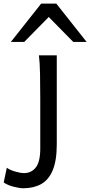

<svg xmlns="http://www.w3.org/2000/svg" viewBox="-113 -801 494 1051"><path d="M197.8 -498V-12.2Q197.8 78.6 175.3 131.6Q152.8 184.6 111.6 207Q70.3 229.5 14.6 229.5Q-5.9 229.5 -38.3 221.2Q-70.8 212.9 -92.8 197.8L-75.7 117.2Q-59.6 129.4 -30.3 137.9Q-1 146.5 19.5 146.5Q58.6 146.5 83 115.5Q107.4 84.5 107.4 12.2V-258.8Q107.4 -330.1 106.2 -394.8Q105 -459.5 100.1 -498ZM19.5 -571.3H-53.7L112.3 -781.2H195.3L361.3 -571.3H288.1L153.8 -708Z"/></svg>

Font: Andika LitF DSA DSG
Style: Regular
Weight: 400
Designer: Victor Gaultney, Annie Olsen, Julie Remington, Don Collingsworth, Eric Hays, Becca Hirsbrunner
Foundry: SIL International
Version: Version 6.200 ; LitF DSA DSG; ttfautohint (v1.8.3.10-c5d8)